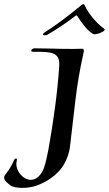

<svg xmlns="http://www.w3.org/2000/svg" viewBox="-140 -692 527 930"><path d="M-32 218Q-51 218 -66.5 215Q-82 212 -91 205Q-98 200 -109 189.5Q-120 179 -120 168Q-120 162 -117 158Q-105 141 -98 131.5Q-91 122 -83 106Q-79 100 -74 88Q-69 76 -63 76Q-58 76 -58 81Q-58 85 -59.5 90.5Q-61 96 -61 101Q-61 115 -56 127.5Q-51 140 -44 149Q-31 165 -17.5 172Q-4 179 9 179Q29 179 45.5 164Q62 149 72 124Q80 101 85 77.5Q90 54 94 35Q112 -64 126 -168Q140 -272 147 -373Q149 -405 137 -419Q125 -433 103.5 -437Q82 -441 55 -441H24Q11 -441 11 -446Q11 -451 16.5 -454.5Q22 -458 27 -458L90 -457Q124 -456 156 -455.5Q188 -455 215 -455Q226 -455 237 -455.5Q248 -456 256 -456H257Q266 -456 266 -447Q266 -444 265.5 -440.5Q265 -437 264 -433Q239 -322 225.5 -208.5Q212 -95 199 18Q194 62 170.5 103Q147 144 101 175Q74 193 41.5 205.5Q9 218 -32 218ZM264 -672Q267 -672 270 -667Q282 -639 307.5 -607.5Q333 -576 364 -553Q370 -549 364.5 -543.5Q359 -538 348 -533.5Q337 -529 326.5 -527Q316 -525 312 -527Q289 -540 268 -567Q247 -594 234 -615Q231 -619 226 -616Q205 -599 176 -579Q147 -559 123 -544Q99 -529 90 -524Q84 -521 77 -521Q68 -521 68 -526Q70 -532 79 -537Q106 -554 138 -577Q170 -600 200.5 -624Q231 -648 253 -666Q259 -672 264 -672Z"/></svg>

Font: Tapestry
Style: Regular
Weight: 400
Designer: Robert E. Leuschke
Foundry: Robert E. Leuschke
Version: Version 1.010; ttfautohint (v1.8.4.7-5d5b)